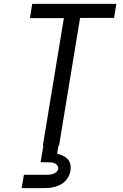

<svg xmlns="http://www.w3.org/2000/svg" viewBox="-20 -755 640 995"><path d="M202 0 311 -661H135L147 -735H583L571 -662H395L286 0ZM92 220 104 151H219Q228 151 237 150Q246 149 255.5 146Q265 143 272.5 136Q280 129 282 120Q283 111 278 103.5Q273 96 265 92Q257 88 247.5 87Q238 86 229 86H190L205 0H283L276 42Q291 45 306 52Q321 59 331 70Q341 81 344.5 97Q348 113 345 130Q343 144 336 158Q329 172 318.5 183Q308 194 294 201.5Q280 209 265.5 213Q251 217 236 218.5Q221 220 207 220Z"/></svg>

Font: Iosevka Aile
Style: Italic
Weight: 400
Italic angle: -9°
Designer: Belleve Invis
Foundry: Belleve Invis
Version: Version 28.0.1; ttfautohint (v1.8.4)